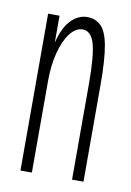

<svg xmlns="http://www.w3.org/2000/svg" viewBox="-61 -504 373 546"><g transform="rotate(10 125.0 -231.5)"><path d="M36 0V-453H69V-375Q80 -420 101 -441.5Q122 -463 148 -463Q171 -463 187 -448Q203 -433 210.5 -393Q218 -353 218 -278V0H185V-276Q185 -359 175 -392.5Q165 -426 141 -426Q121 -426 104.5 -404.5Q88 -383 78.5 -346.5Q69 -310 69 -264V0Z"/></g></svg>

Font: Inconsolata UltraCondensed Light
Style: Regular
Weight: 300
Width: 1
Monospace: yes
Designer: Raph Levien, Cyreal, Brenton Simpson
Foundry: Raph Levien, Cyreal, Google
Version: Version 3.001; ttfautohint (v1.8.2.53-6de2)